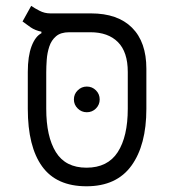

<svg xmlns="http://www.w3.org/2000/svg" viewBox="-20 -632 626 661"><path d="M277.8 9.3Q174.3 9.3 125 -59.1Q75.7 -127.4 75.7 -257.3V-384.3Q75.7 -438.5 88.6 -472.7Q101.6 -506.8 122.6 -517.6V-522.9Q101.1 -527.3 85.7 -537.8Q70.3 -548.3 57.6 -558.1L87.4 -611.8Q98.6 -604 116 -595Q133.3 -585.9 153.3 -585.9H293Q385.3 -585.9 434.6 -536.6Q483.9 -487.3 483.9 -395.5V-257.3Q483.9 -132.8 432.6 -61.8Q381.3 9.3 277.8 9.3ZM277.8 -54.7Q350.6 -54.7 385.3 -108.2Q419.9 -161.6 419.9 -257.8V-384.3Q419.9 -453.1 386 -487.1Q352.1 -521 291.5 -521H218.3Q189 -521 172.9 -507.1Q156.7 -493.2 149.7 -471.7Q142.6 -450.2 140.9 -426.5Q139.2 -402.8 139.2 -382.8V-257.8Q139.2 -161.6 172.4 -108.2Q205.6 -54.7 277.8 -54.7ZM278.8 -245.6Q260.7 -245.6 247.6 -258.5Q234.4 -271.5 234.4 -289.6Q234.4 -308.1 247.6 -321Q260.7 -334 278.8 -334Q297.4 -334 310.3 -321Q323.2 -308.1 323.2 -289.6Q323.2 -271.5 310.3 -258.5Q297.4 -245.6 278.8 -245.6Z"/></svg>

Font: CaskaydiaMono NF Light
Style: Regular
Weight: 300
Designer: Aaron Bell
Foundry: Saja Typeworks
Version: Version 2111.001; ttfautohint (v1.8.4);Nerd Fonts 3.1.1